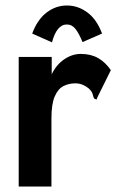

<svg xmlns="http://www.w3.org/2000/svg" viewBox="-20 -678 440 698"><path d="M48 -471H168V-408Q184 -442 213 -462Q242 -482 274 -482Q310 -482 336.5 -467Q363 -452 383 -423L334 -324L331 -316L322 -320Q319 -327 316.5 -336.5Q314 -346 302 -357Q292 -365 280 -370Q268 -375 254 -375Q230 -375 210.5 -365Q191 -355 179 -327.5Q167 -300 167 -248V0H48ZM169 -524 97 -556Q116 -607 149.5 -632.5Q183 -658 223 -658Q264 -658 298 -632.5Q332 -607 351 -556L280 -525Q268 -555 255 -572Q242 -589 223 -589Q204 -589 190.5 -572Q177 -555 169 -524Z"/></svg>

Font: Inconsolata Condensed Black
Style: Regular
Weight: 900
Width: 3
Monospace: yes
Designer: Raph Levien, Cyreal, Brenton Simpson
Foundry: Raph Levien, Cyreal, Google
Version: Version 3.001; ttfautohint (v1.8.2.53-6de2)